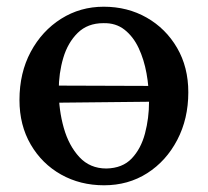

<svg xmlns="http://www.w3.org/2000/svg" viewBox="-20 -536 619 572"><path d="M145 -281 433 -280V-233L145 -230ZM290 16Q219 16 162 -16Q105 -48 71.5 -105.5Q38 -163 38 -238Q38 -319 71.5 -381.5Q105 -444 162 -480Q219 -516 289 -516Q360 -516 417 -483.5Q474 -451 507.5 -393.5Q541 -336 541 -261Q541 -182 508 -119Q475 -56 418.5 -20Q362 16 290 16ZM297 -34Q345 -35 372.5 -64Q400 -93 412 -138.5Q424 -184 424 -233Q424 -276 416.5 -317.5Q409 -359 393 -393Q377 -427 351 -447.5Q325 -468 288 -467Q241 -467 211.5 -438Q182 -409 168.5 -363.5Q155 -318 155 -267Q155 -208 170 -155Q185 -102 216.5 -68Q248 -34 297 -34Z"/></svg>

Font: Lora Medium
Style: Regular
Weight: 500
Designer: Olga Karpushina, Alexei Vanyashin (Cyrillic)
Foundry: Cyreal
Version: Version 3.004